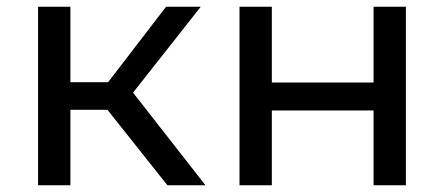

<svg xmlns="http://www.w3.org/2000/svg" viewBox="-20 -550 1319 570"><path d="M477 0 299 -224H189V0H93V-530H189V-306H301L473 -530H576L375 -275L590 0Z M691 0V-530H787V-305H1089V-530H1185V0H1089V-222H787V0Z"/></svg>

Font: Montserrat
Style: Regular
Weight: 500
Designer: Julieta Ulanovsky
Foundry: Julieta Ulanovsky
Version: Version 7.200;PS 007.200;hotconv 1.0.88;makeotf.lib2.5.64775